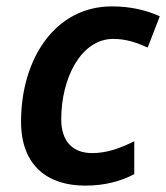

<svg xmlns="http://www.w3.org/2000/svg" viewBox="-20 -572 521 602"><path d="M247 10C310 10 359 -4 401 -26V-129C358 -108 317 -92 269 -92C208 -92 172 -129 172 -198C172 -327 234 -450 335 -450C378 -450 411 -437 443 -423L481 -521C439 -540 389 -552 331 -552C151 -552 46 -385 46 -191C46 -50 132 10 247 10Z"/></svg>

Font: Noto Sans SemiBold
Style: Italic
Weight: 600
Italic angle: -12°
Designer: Monotype Design Team
Foundry: Monotype Imaging Inc.
Version: Version 2.013